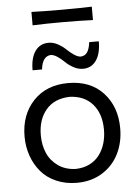

<svg xmlns="http://www.w3.org/2000/svg" viewBox="-60 -938 717 995"><g transform="rotate(-5 298.5 -440.5)"><path d="M141.6 -821.8V-891.6Q200.7 -889.2 298.3 -889.2Q396.5 -889.2 455.6 -891.6V-821.8Q384.3 -824.7 298.3 -824.7Q212.9 -824.7 141.6 -821.8ZM382.8 -574.7Q357.4 -574.7 333.3 -587.9Q309.1 -601.1 293.5 -616.7Q277.8 -632.3 258.3 -646Q238.8 -659.7 222.2 -660.6Q177.7 -657.7 170.4 -589.8H121.1Q121.1 -654.3 146.2 -689.5Q171.4 -724.6 216.3 -724.6Q240.7 -724.6 264.6 -711.4Q288.6 -698.2 304.4 -682.6Q320.3 -667 340.1 -653.3Q359.9 -639.6 376 -638.7Q398.4 -640.1 410.2 -657.2Q421.9 -674.3 426.3 -709.5H476.1Q476.1 -645 451.2 -609.9Q426.3 -574.7 382.8 -574.7ZM300.3 11.2Q240.7 11.2 192.4 -10Q144 -31.2 113.3 -67.9Q82.5 -104.5 66.2 -151.4Q49.8 -198.2 49.8 -251Q49.8 -364.3 117.4 -436Q185.1 -507.8 298.8 -507.8Q414.6 -507.8 481 -435.5Q547.4 -363.3 547.4 -251Q547.4 -177.2 517.6 -117.9Q487.8 -58.6 431.2 -23.7Q374.5 11.2 300.3 11.2ZM300.3 -61Q340.8 -62 372.3 -77.9Q403.8 -93.8 423.3 -120.1Q442.9 -146.5 452.9 -179.7Q462.9 -212.9 462.9 -251Q462.9 -334 419.9 -383.5Q377 -433.1 300.3 -436Q220.2 -433.6 177.2 -382.6Q134.3 -331.5 134.3 -251Q134.3 -200.2 151.9 -158.7Q169.4 -117.2 207.8 -89.8Q246.1 -62.5 300.3 -61Z"/></g></svg>

Font: Commissioner Flair
Style: Regular
Weight: 400
Designer: Kostas Bartsokas
Foundry: Kostas Bartsokas
Version: Version 1.000